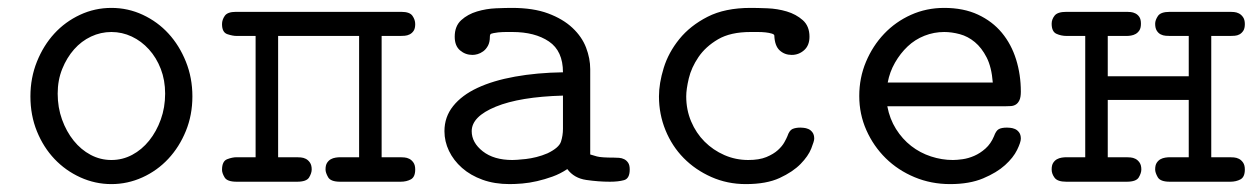

<svg xmlns="http://www.w3.org/2000/svg" viewBox="-20 -460 3190 486"><path d="M57 -216Q57 -263 73.5 -304Q90 -345 117.5 -375Q145 -405 182.5 -422.5Q220 -440 262 -440Q304 -440 341.5 -422.5Q379 -405 406.5 -375Q434 -345 450.5 -304Q467 -263 467 -216Q467 -169 450.5 -128.5Q434 -88 406 -58Q378 -28 340.5 -11Q303 6 262 6Q221 6 183.5 -11Q146 -28 118 -57.5Q90 -87 73.5 -127.5Q57 -168 57 -216ZM126 -223Q126 -188 137 -157.5Q148 -127 166.5 -104Q185 -81 209.5 -68Q234 -55 262 -55Q290 -55 314.5 -68Q339 -81 357.5 -104Q376 -127 387 -157.5Q398 -188 398 -223Q398 -257 387 -285.5Q376 -314 357 -335Q338 -356 313.5 -367.5Q289 -379 262 -379Q235 -379 210.5 -367.5Q186 -356 167.5 -335Q149 -314 137.5 -285.5Q126 -257 126 -223Z M542 -30Q542 -52 555 -57Q568 -62 579 -62H627V-369H579Q569 -369 555.5 -373.5Q542 -378 542 -399Q542 -410 549 -420Q556 -430 577 -430H996Q1017 -430 1024 -420Q1031 -410 1031 -399Q1031 -388 1027 -382Q1023 -376 1017 -373Q1011 -370 1004.5 -369.5Q998 -369 993 -369H946V-62H993Q997 -62 1003.5 -61.5Q1010 -61 1016 -58Q1022 -55 1026.5 -48.5Q1031 -42 1031 -31Q1031 -12 1020 -6Q1009 0 994 0H841Q817 0 810.5 -11.5Q804 -23 804 -31Q804 -42 808 -48Q812 -54 817.5 -57Q823 -60 829.5 -61Q836 -62 841 -62H889V-369H684V-62H731Q735 -62 741.5 -61.5Q748 -61 754 -58Q760 -55 764.5 -48.5Q769 -42 769 -31Q769 -22 762.5 -11Q756 0 732 0H579Q555 0 548.5 -11Q542 -22 542 -30Z M1105 -128Q1105 -164 1127 -191.5Q1149 -219 1188.5 -237.5Q1228 -256 1283.5 -266Q1339 -276 1405 -277Q1405 -331 1369.5 -355Q1334 -379 1277 -379Q1270 -379 1261 -379Q1252 -379 1241 -378Q1226 -376 1223 -374.5Q1220 -373 1220 -367Q1220 -353 1215 -344Q1210 -335 1203 -330Q1196 -325 1189 -323Q1182 -321 1176 -321Q1158 -321 1144.5 -332.5Q1131 -344 1131 -367Q1131 -394 1147.5 -409Q1164 -424 1187.5 -431Q1211 -438 1235.5 -439Q1260 -440 1276 -440Q1330 -440 1367.5 -426Q1405 -412 1429 -389.5Q1453 -367 1463.5 -339.5Q1474 -312 1474 -285V-69Q1480 -67 1491 -64Q1502 -61 1534 -61Q1540 -61 1547 -60.5Q1554 -60 1560 -57Q1566 -54 1570 -48Q1574 -42 1574 -31Q1574 -8 1559.5 -4Q1545 0 1524 0Q1495 0 1464 -4.5Q1433 -9 1416 -32Q1398 -20 1378.5 -13Q1359 -6 1339.5 -1.5Q1320 3 1302 4.5Q1284 6 1270 6Q1232 6 1201.5 -5Q1171 -16 1149.5 -35Q1128 -54 1116.5 -78Q1105 -102 1105 -128ZM1174 -128Q1174 -99 1202 -77Q1230 -55 1277 -55Q1280 -55 1289 -55.5Q1298 -56 1311 -57.5Q1324 -59 1338 -62.5Q1352 -66 1366 -72Q1395 -86 1400 -101.5Q1405 -117 1405 -134V-218Q1296 -215 1235 -190Q1174 -165 1174 -128Z M1648 -216Q1648 -249 1660 -288Q1672 -327 1699.5 -361Q1727 -395 1771 -417.5Q1815 -440 1880 -440Q1897 -440 1922.5 -439Q1948 -438 1971.5 -431Q1995 -424 2012 -409Q2029 -394 2029 -367Q2029 -345 2015.5 -333Q2002 -321 1984 -321Q1966 -321 1953.5 -332.5Q1941 -344 1940 -370Q1940 -373 1933.5 -375Q1927 -377 1918 -378Q1909 -379 1898.5 -379Q1888 -379 1880 -379Q1829 -379 1797.5 -360.5Q1766 -342 1748 -315.5Q1730 -289 1723.5 -261.5Q1717 -234 1717 -216Q1717 -182 1729.5 -152.5Q1742 -123 1763.5 -101.5Q1785 -80 1813.5 -67.5Q1842 -55 1874 -55Q1902 -55 1920 -62.5Q1938 -70 1949 -80Q1960 -90 1965.5 -100Q1971 -110 1973 -115Q1978 -130 1986 -133.5Q1994 -137 2006 -137Q2008 -137 2014 -136.5Q2020 -136 2026 -133.5Q2032 -131 2036.5 -125Q2041 -119 2041 -109Q2041 -103 2033.5 -84Q2026 -65 2006.5 -45Q1987 -25 1953.5 -9.5Q1920 6 1868 6Q1821 6 1780.5 -12Q1740 -30 1710.5 -60Q1681 -90 1664.5 -130.5Q1648 -171 1648 -216Z M2155 -217Q2155 -263 2172 -303.5Q2189 -344 2218 -374.5Q2247 -405 2286 -422.5Q2325 -440 2370 -440Q2419 -440 2455.5 -423Q2492 -406 2516 -377Q2540 -348 2552 -309.5Q2564 -271 2564 -228Q2564 -214 2560.5 -206.5Q2557 -199 2551.5 -195.5Q2546 -192 2539 -191.5Q2532 -191 2524 -191H2226Q2232 -159 2248 -133.5Q2264 -108 2286.5 -90.5Q2309 -73 2336.5 -64Q2364 -55 2392 -55Q2402 -55 2416.5 -57Q2431 -59 2446 -65.5Q2461 -72 2474.5 -84Q2488 -96 2496 -115Q2501 -129 2508 -133Q2515 -137 2529 -137Q2531 -137 2537 -136.5Q2543 -136 2549 -133.5Q2555 -131 2559.5 -125Q2564 -119 2564 -109Q2564 -100 2554.5 -80.5Q2545 -61 2524 -42Q2503 -23 2468.5 -8.5Q2434 6 2385 6Q2337 6 2295 -11.5Q2253 -29 2222 -59.5Q2191 -90 2173 -130.5Q2155 -171 2155 -217ZM2493 -251Q2490 -290 2477.5 -314.5Q2465 -339 2447.5 -353.5Q2430 -368 2409.5 -373.5Q2389 -379 2370 -379Q2344 -379 2320 -369.5Q2296 -360 2277.5 -342.5Q2259 -325 2245.5 -301.5Q2232 -278 2227 -251Z M2642 -31Q2642 -42 2646 -48Q2650 -54 2655.5 -57Q2661 -60 2667.5 -61Q2674 -62 2679 -62H2727V-369H2680Q2666 -369 2654 -374.5Q2642 -380 2642 -400Q2642 -411 2649.5 -420.5Q2657 -430 2679 -430H2833Q2836 -430 2842 -429.5Q2848 -429 2854 -426Q2860 -423 2864 -417Q2868 -411 2868 -400Q2868 -389 2864 -383Q2860 -377 2854.5 -374Q2849 -371 2843 -370Q2837 -369 2832 -369H2784V-267H2989V-369H2942Q2937 -369 2930.5 -369.5Q2924 -370 2918 -373Q2912 -376 2908 -382.5Q2904 -389 2904 -400Q2904 -409 2911 -419.5Q2918 -430 2941 -430H3095Q3098 -430 3104 -429.5Q3110 -429 3116 -426Q3122 -423 3126.5 -416.5Q3131 -410 3131 -399Q3131 -388 3127 -382Q3123 -376 3117.5 -373Q3112 -370 3105.5 -369.5Q3099 -369 3094 -369H3046V-62H3093Q3097 -62 3103.5 -61.5Q3110 -61 3116 -58Q3122 -55 3126.5 -48.5Q3131 -42 3131 -31Q3131 -12 3120 -6Q3109 0 3094 0H2941Q2917 0 2910.5 -11.5Q2904 -23 2904 -31Q2904 -42 2908 -48Q2912 -54 2917.5 -57Q2923 -60 2929.5 -61Q2936 -62 2941 -62H2989V-207H2784V-62H2831Q2835 -62 2841.5 -61.5Q2848 -61 2854 -58Q2860 -55 2864.5 -48.5Q2869 -42 2869 -31Q2869 -22 2862.5 -11Q2856 0 2832 0H2679Q2657 0 2649.5 -10Q2642 -20 2642 -31Z"/></svg>

Font: CMU Typewriter Custom
Style: Regular
Weight: 500
Monospace: yes
Version: Version 0.7.0